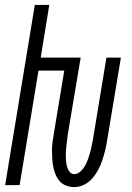

<svg xmlns="http://www.w3.org/2000/svg" viewBox="-20 -755 540 783"><path d="M283 8Q266 8 250 2Q234 -4 223.5 -16Q213 -28 206.5 -43.5Q200 -59 197 -75.5Q194 -92 193 -109Q192 -126 192 -143Q192 -160 194.5 -177.5Q197 -195 200 -213L242 -467H137L60 0H1L122 -735H181L146 -520H309L256 -204Q255 -193 253.5 -181.5Q252 -170 250.5 -159Q249 -148 248.5 -136.5Q248 -125 248.5 -114Q249 -103 250 -92.5Q251 -82 254.5 -71.5Q258 -61 265 -53Q272 -45 283 -45Q297 -45 308.5 -56Q320 -67 327 -79.5Q334 -92 338.5 -105Q343 -118 347 -131.5Q351 -145 353.5 -158.5Q356 -172 359 -186L414 -520H473L416 -177Q413 -158 408 -138.5Q403 -119 396.5 -99.5Q390 -80 380 -61.5Q370 -43 356 -27Q342 -11 322.5 -1.5Q303 8 283 8Z"/></svg>

Font: Iosevka Light
Style: Italic
Weight: 300
Italic angle: -9°
Monospace: yes
Designer: Belleve Invis
Foundry: Belleve Invis
Version: Version 32.5.0; ttfautohint (v1.8.4)